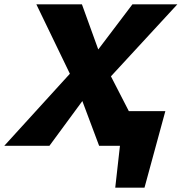

<svg xmlns="http://www.w3.org/2000/svg" viewBox="-60 -678 845 893"><path d="M476 195 516 -161H709L612 195ZM-40 0 265 -335 109 -658H321L397 -448L556 -658H765L456 -323L622 0H401L323 -208L170 0Z"/></svg>

Font: Ysabeau Black
Style: Italic
Weight: 900
Italic angle: -12°
Version: Version 2.000;gftools[0.9.27.dev2+g8671c4b]